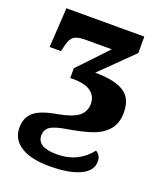

<svg xmlns="http://www.w3.org/2000/svg" viewBox="-142 -631 825 966"><g transform="rotate(20 270.5 -148.0)"><path d="M29 109Q29 56 63 25.5Q97 -5 185 -20Q263 -34 294.5 -59Q326 -84 326 -126Q326 -166 295.5 -189.5Q265 -213 198 -213H184V-265L331 -420H191Q145 -420 127 -405.5Q109 -391 101 -353L94 -324H33L46 -536H463V-448L293 -281Q396 -281 446.5 -249.5Q497 -218 497 -142Q497 -83 466.5 -48Q436 -13 384.5 4.5Q333 22 253 35Q192 45 169 61Q146 77 146 108Q146 171 250 171Q310 171 355.5 148.5Q401 126 431 86Q458 101 458 135Q458 186 398.5 213Q339 240 238 240Q137 240 83 205.5Q29 171 29 109Z"/></g></svg>

Font: Noto Serif ExtraBold
Style: Regular
Weight: 800
Designer: Monotype Design Team
Foundry: Monotype Imaging Inc.
Version: Version 1.001